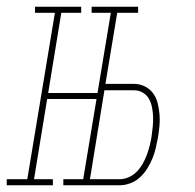

<svg xmlns="http://www.w3.org/2000/svg" viewBox="-60 -550 580 570"><path d="M212 -512V-530H350V-512ZM-40 0V-18H21L103 -512H44V-530H181V-512H122L83 -274H239L236 -256H80L41 -18H97V0ZM128 0V-18H266V0ZM184 0 272 -530H291L253 -301H338Q355 -301 370 -293.5Q385 -286 394.5 -273Q404 -260 408 -244Q412 -228 413.5 -211Q415 -194 413.5 -177Q412 -160 409 -142Q406 -127 402.5 -111Q399 -95 392.5 -79.5Q386 -64 377 -49.5Q368 -35 355.5 -23.5Q343 -12 327 -6Q311 0 295 0ZM207 -18H295Q309 -18 322.5 -24Q336 -30 346.5 -41Q357 -52 364 -64.5Q371 -77 376 -90.5Q381 -104 384.5 -118Q388 -132 390 -145Q392 -160 393.5 -174.5Q395 -189 394.5 -203Q394 -217 391.5 -230.5Q389 -244 382.5 -256Q376 -268 364 -275Q352 -282 338 -282H250Z"/></svg>

Font: Iosevka Slab Thin Oblique
Style: Regular
Weight: 100
Italic angle: -9°
Monospace: yes
Designer: Belleve Invis
Foundry: Belleve Invis
Version: Version 11.1.0; ttfautohint (v1.8.3)